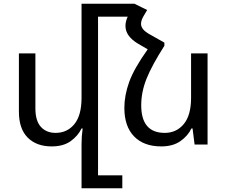

<svg xmlns="http://www.w3.org/2000/svg" viewBox="-20 -780 1227 1036"><path d="M420 -252V-760H705L774 -726L754 -692Q741 -670 741 -651Q741 -620 789 -594L867 -550V-533Q800 -428 771 -356Q742 -284 742 -212Q742 -63 869 -63Q932 -63 971.5 -110.5Q1011 -158 1011 -252V-492H1100V0H1030L1019 -87H1013Q994 -47 953.5 -18.5Q913 10 850 10Q756 10 703.5 -44Q651 -98 651 -198Q651 -265 677 -337.5Q703 -410 777 -514L727 -543Q657 -584 657 -640Q657 -664 669 -690H509V166H640V236H420V-1Q420 -44 426 -87H420Q401 -47 361.5 -18.5Q322 10 259 10Q177 10 129.5 -37.5Q82 -85 82 -178V-492H171V-195Q171 -128 200.5 -95.5Q230 -63 280 -63Q343 -63 381.5 -110.5Q420 -158 420 -252Z"/></svg>

Font: Noto Sans Armenian
Style: Regular
Weight: 400
Designer: Monotype Design Team
Foundry: Monotype Imaging Inc.
Version: Version 2.040;GOOG;noto-fonts:20170220:a8a215d2e889